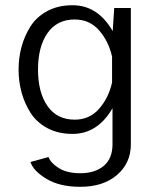

<svg xmlns="http://www.w3.org/2000/svg" viewBox="-20 -531 598 741"><path d="M260 -510.8Q357.5 -510.8 415 -410.8L420.8 -500H485V25.8Q485 98.3 431.7 144.2Q378.3 190 290 190Q210.8 190 160 159.6Q109.2 129.2 97.5 94.2L167.5 75Q175 97.5 206.7 117.5Q238.3 137.5 290 137.5Q346.7 137.5 380.4 109.2Q414.2 80.8 414.2 25.8V-113.3Q356.7 -14.2 260 -14.2Q204.2 -14.2 162.5 -36.7Q120.8 -59.2 97.5 -96.2Q74.2 -133.3 62.9 -175.4Q51.7 -217.5 51.7 -262.5Q51.7 -307.5 62.9 -349.6Q74.2 -391.7 97.5 -428.8Q120.8 -465.8 162.5 -488.3Q204.2 -510.8 260 -510.8ZM412.5 -312.5Q399.2 -371.7 362.5 -413.8Q325.8 -455.8 268.3 -455.8Q200 -455.8 163.3 -403.3Q126.7 -350.8 126.7 -262.5Q126.7 -174.2 163.3 -121.7Q200 -69.2 268.3 -69.2Q325.8 -69.2 362.5 -111.2Q399.2 -153.3 412.5 -212.5Z"/></svg>

Font: Boon
Style: Regular
Weight: 400
Designer: Sungsit Sawaiwan
Foundry: FontUni
Version: Version 3.0